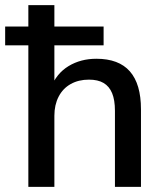

<svg xmlns="http://www.w3.org/2000/svg" viewBox="-39 -725 635 745"><path d="M71 0V-549H-19V-622H71V-705H172V-622H363V-549H172V-384H158Q180 -440 227 -468.5Q274 -497 335 -497Q422 -497 465 -448Q508 -399 508 -301V0H407V-295Q407 -337 396 -363.5Q385 -390 363 -403Q341 -416 306 -416Q266 -416 235.5 -399Q205 -382 188.5 -350Q172 -318 172 -276V0Z"/></svg>

Font: Nunito Sans 12pt ExtraLight SemiBold
Style: Regular
Weight: 600
Version: Version 3.101;gftools[0.9.27]